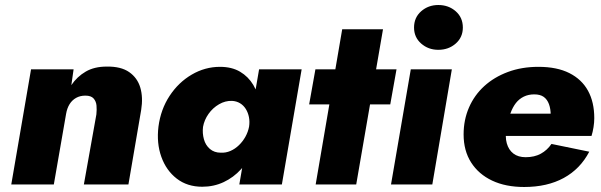

<svg xmlns="http://www.w3.org/2000/svg" viewBox="-20 -737 2401 767"><path d="M365 -280 315 0H493L544 -298Q552 -348 540.5 -387Q529 -426 496 -449Q463 -472 406 -471Q357 -471 322.5 -451Q288 -431 265 -397L274 -460H104L25 0H195L244 -282Q248 -305 258 -321Q268 -337 284 -346Q300 -355 321 -355Q344 -355 354 -343.5Q364 -332 365.5 -315.5Q367 -299 365 -280Z M1015 -460 936 0H1106L1185 -460ZM613 -231Q605 -165 624.5 -110.5Q644 -56 686 -23.5Q728 9 788 9Q834 9 873.5 -9.5Q913 -28 943 -61Q973 -94 993 -137.5Q1013 -181 1019 -230Q1025 -277 1018.5 -320.5Q1012 -364 992 -397.5Q972 -431 939 -450.5Q906 -470 859 -470Q799 -470 746 -439Q693 -408 657.5 -354Q622 -300 613 -231ZM791 -230Q796 -258 813 -282Q830 -306 855 -320.5Q880 -335 907 -334Q925 -333 939 -324.5Q953 -316 962 -301.5Q971 -287 974.5 -269Q978 -251 975 -231Q971 -210 960.5 -191Q950 -172 934.5 -157Q919 -142 900.5 -134Q882 -126 862 -127Q836 -127 818.5 -142Q801 -157 794.5 -181Q788 -205 791 -230Z M1240 -460 1215 -320H1539L1564 -460ZM1347 -620 1241 0H1403L1510 -620Z M1634 -627Q1634 -588 1662.5 -563Q1691 -538 1731 -538Q1772 -538 1800.5 -563Q1829 -588 1829 -627Q1829 -667 1800.5 -692Q1772 -717 1731 -717Q1691 -717 1662.5 -692Q1634 -667 1634 -627ZM1621 -460 1542 0H1707L1785 -460Z M2074 10Q2166 10 2232 -26Q2298 -62 2334 -131L2183 -162Q2166 -137 2140.5 -123Q2115 -109 2080 -109Q2050 -109 2031 -123.5Q2012 -138 2004.5 -164.5Q1997 -191 2004 -225Q2010 -259 2019 -284Q2028 -309 2041 -325.5Q2054 -342 2072.5 -351Q2091 -360 2114 -360Q2138 -360 2152 -350Q2166 -340 2173 -321Q2180 -302 2180 -276Q2180 -268 2176 -257Q2172 -246 2166 -237L2203 -283H1916V-194H2343Q2348 -210 2351 -229Q2354 -248 2354 -265Q2354 -329 2329 -374.5Q2304 -420 2254.5 -445Q2205 -470 2131 -470Q2064 -470 2009 -449.5Q1954 -429 1914.5 -393Q1875 -357 1853.5 -307.5Q1832 -258 1832 -200Q1832 -135 1862 -88Q1892 -41 1946 -15.5Q2000 10 2074 10Z"/></svg>

Font: Jost ExtraBold
Style: Italic
Weight: 800
Italic angle: -5°
Version: Version 3.710